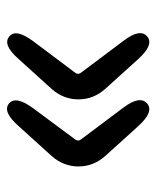

<svg xmlns="http://www.w3.org/2000/svg" viewBox="30 -554 441 541"><g transform="rotate(90 250.5 -283.5)"><path d="M145 -114Q106 -70 83 -89Q60 -107 95 -155L185 -275Q191 -283 185 -291L95 -411Q59 -458 83 -478Q106 -497 146 -453L231 -359Q260 -326 260 -284Q260 -242 231 -209ZM334 -114Q295 -70 272 -88Q249 -107 284 -155L373 -275Q379 -283 373 -291L283 -411Q248 -458 272 -478Q295 -497 335 -453L420 -359Q449 -326 449 -284Q449 -242 420 -209Z"/></g></svg>

Font: Resource Han Rounded TW Medium
Style: Regular
Weight: 500
Designer: Cyano Hao (round all glyphs); Ryoko NISHIZUKA 西塚涼子 (kana, bopomofo & ideographs); Paul D. Hunt (Latin, Greek & Cyrillic)
Foundry: Cyano Hao
Version: 0.990